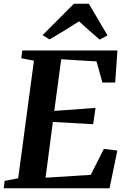

<svg xmlns="http://www.w3.org/2000/svg" viewBox="-29 -1015 684 1035"><path d="M-9 0 -4 -40 69 -54 154 -688 86 -701 91 -743H604L592 -570H523L491.5 -684L301 -695.5L263.5 -417L486 -433.5L473 -345.5L256 -357.5L216.5 -57L460 -72.5L531 -212.5L603.5 -203.5L561.5 0ZM200.5 -825.5 369.5 -995H450L550.5 -824L508 -801.5Q479.5 -825.5 451.8 -850.5Q424 -875.5 397 -900Q358.5 -875 318.5 -850.5Q278.5 -826 238 -802.5Z"/></svg>

Font: Merriweather 48pt
Style: Bold Italic
Weight: 700
Italic angle: -7.8°
Version: Version 2.101